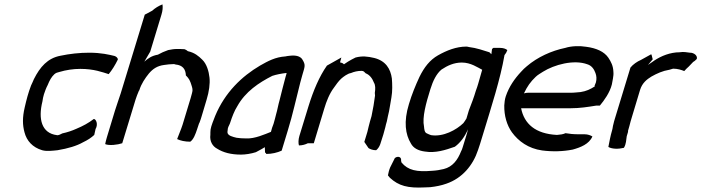

<svg xmlns="http://www.w3.org/2000/svg" viewBox="-20 -693 3207 878"><path d="M122 -302C109 -268 101 -237 93 -202C82 -155 83 -121 92 -88C102 -49 129 -19 173 -6C194 0 222 -4 243 -6C291 -14 331 -26 359 -42C382 -53 397 -63 411 -76L417 -103C430 -125 419 -149 409 -149C384 -130 360 -117 329 -104C309 -95 288 -88 265 -83C259 -80 247 -73 240 -75C170 -84 154 -149 174 -229C175 -240 178 -251 181 -262C186 -277 191 -291 198 -304C207 -326 215 -341 229 -354C236 -360 243 -362 252 -364C282 -373 315 -378 347 -378C410 -378 448 -363 477 -354C492 -372 507 -396 519 -421C519 -427 513 -434 504 -437C479 -443 443 -452 388 -452C343 -452 299 -447 256 -438C198 -427 163 -387 135 -331C131 -322 127 -312 122 -302Z M469 -66C465 -54 463 -43 461 -34C479 -26 519 -31 539 -38C559 -105 580 -171 600 -238C604 -251 609 -263 614 -275C614 -276 615 -278 617 -280C626 -310 644 -336 661 -357C679 -378 699 -392 731 -396C745 -398 760 -400 776 -400C778 -399 780 -399 783 -398C815 -395 829 -377 830 -348C833 -345 837 -341 840 -337L846 -328C849 -322 855 -308 856 -302C859 -292 863 -282 858 -267C854 -252 850 -237 845 -222L815 -123C808 -101 798 -79 790 -57C804 -50 826 -45 850 -45C865 -55 874 -80 881 -101L890 -128C892 -131 893 -134 894 -137C900 -152 903 -166 908 -181C914 -200 919 -219 925 -238C936 -274 941 -310 938 -338C935 -367 925 -401 905 -420C888 -437 870 -452 839 -459C834 -463 830 -466 824 -468C811 -469 800 -469 789 -469C775 -469 765 -467 749 -464C732 -458 716 -451 702 -443C674 -438 658 -427 640 -411L667 -457L718 -625C724 -644 725 -660 723 -673C705 -666 689 -656 676 -644L642 -626L532 -266C524 -241 513 -211 506 -188Z M943 -101C942 -92 942 -85 942 -77C938 -47 952 -24 973 -13C1000 4 1035 14 1082 14C1102 14 1128 10 1150 3C1160 -2 1169 -7 1176 -11L1191 -20L1192 4C1194 6 1197 8 1198 11C1223 11 1248 5 1268 -4L1296 -96C1319 -170 1334 -242 1353 -315L1362 -348C1374 -390 1379 -395 1362 -422C1347 -445 1308 -438 1305 -438C1299 -438 1291 -436 1285 -435C1239 -432 1206 -414 1169 -393C1086 -344 1009 -271 964 -163C956 -142 946 -119 943 -101ZM1022 -106C1024 -115 1031 -125 1033 -133C1041 -158 1052 -187 1065 -207C1102 -274 1164 -315 1225 -346C1242 -352 1269 -357 1287 -359C1288 -359 1289 -358 1291 -359L1286 -342C1276 -304 1267 -270 1258 -233C1253 -217 1248 -188 1243 -172C1239 -157 1236 -143 1231 -127L1224 -108L1219 -90C1191 -79 1145 -58 1106 -60C1090 -60 1074 -61 1062 -63C1046 -67 1020 -72 1020 -89C1021 -95 1021 -101 1022 -106Z M1349 -71C1344 -54 1344 -38 1347 -28C1362 -28 1376 -32 1388 -38H1415L1463 -197C1472 -228 1487 -266 1507 -292C1516 -305 1528 -322 1540 -333C1550 -342 1570 -357 1585 -359C1599 -365 1615 -369 1634 -369C1644 -369 1647 -362 1652 -358C1672 -350 1683 -333 1690 -315C1697 -304 1697 -287 1694 -268L1695 -256C1691 -226 1686 -194 1679 -162L1672 -138C1667 -121 1664 -106 1660 -90C1655 -74 1651 -59 1646 -44L1665 -16C1672 -11 1685 -6 1700 -6C1707 -11 1715 -22 1719 -34L1733 -78L1742 -111C1744 -120 1746 -129 1749 -138C1752 -153 1755 -168 1759 -184C1762 -203 1767 -227 1770 -248C1775 -276 1774 -308 1772 -334C1766 -378 1744 -415 1691 -428C1661 -435 1637 -438 1606 -430C1593 -424 1583 -418 1571 -411L1553 -399C1546 -407 1537 -406 1535 -408L1541 -430L1475 -393C1440 -343 1413 -279 1391 -208Z M1850 -217C1825 -136 1834 -78 1859 -37C1870 -16 1892 -4 1923 0C1972 8 2017 -7 2060 -22C2086 -41 2106 -69 2120 -102C2118 -92 2115 -82 2112 -72C2107 -55 2101 -37 2096 -20C2094 -12 2091 -6 2088 0C2073 38 2050 70 2009 80C1993 84 1975 87 1956 88C1886 94 1846 86 1816 50C1814 45 1814 41 1814 34C1810 18 1785 24 1783 35L1764 73C1759 85 1756 98 1754 109C1757 113 1760 117 1763 120C1803 157 1845 168 1922 164C1931 164 1939 163 1947 163C1974 160 1999 155 2021 147C2094 122 2143 63 2166 -7L2175 -34L2190 -83C2227 -205 2268 -331 2287 -441C2293 -448 2297 -455 2300 -464C2293 -470 2281 -474 2267 -474H2236C2235 -473 2232 -471 2230 -469L2227 -445L2218 -454C2192 -462 2159 -474 2124 -478C2120 -479 2117 -480 2113 -480C2066 -480 2022 -462 1983 -440C1946 -419 1920 -386 1898 -341C1880 -302 1863 -261 1850 -217ZM1948 -285C1960 -324 1976 -356 1999 -375C2026 -393 2056 -407 2092 -407C2133 -407 2165 -384 2185 -374L2167 -311C2164 -300 2160 -289 2156 -278C2147 -247 2136 -219 2124 -188L2113 -151C2109 -144 2104 -137 2099 -130C2067 -99 2007 -66 1951 -75C1945 -77 1938 -80 1932 -83C1921 -87 1920 -103 1919 -114C1910 -156 1928 -221 1948 -285Z M2293 -253C2288 -238 2287 -224 2286 -211C2285 -164 2298 -120 2321 -88C2351 -47 2396 -14 2459 -5C2505 1 2554 0 2599 -9C2635 -19 2674 -34 2689 -69C2681 -74 2668 -79 2653 -79H2624C2603 -79 2583 -81 2566 -84C2556 -79 2541 -77 2527 -76C2428 -81 2377 -127 2363 -198H2590C2631 -198 2669 -204 2706 -210H2723C2743 -234 2769 -270 2778 -307L2783 -334C2785 -345 2786 -355 2785 -365C2784 -392 2774 -411 2762 -429C2743 -457 2707 -473 2661 -479C2631 -484 2593 -483 2565 -474C2502 -461 2438 -432 2389 -390C2380 -383 2371 -374 2363 -365C2333 -333 2308 -297 2293 -253ZM2376 -266C2391 -298 2406 -319 2429 -341C2439 -351 2451 -357 2463 -365C2514 -397 2604 -422 2666 -399C2686 -393 2697 -376 2703 -359C2708 -346 2709 -331 2705 -316L2699 -301L2700 -298C2680 -285 2661 -276 2635 -272L2612 -270C2605 -269 2597 -269 2590 -269H2396C2389 -269 2383 -268 2376 -266Z M2792 -151C2789 -142 2787 -134 2785 -125C2782 -116 2782 -106 2779 -97C2771 -70 2767 -46 2762 -21C2779 -11 2809 -11 2833 -17C2844 -35 2843 -53 2846 -70L2852 -90V-95L2858 -116C2861 -130 2866 -145 2870 -159C2883 -200 2894 -241 2907 -282C2917 -314 2938 -330 2959 -343C2984 -357 3010 -369 3041 -374L3058 -379C3079 -379 3097 -373 3109 -368C3115 -375 3122 -382 3130 -389L3150 -410C3156 -413 3161 -418 3166 -423C3170 -432 3163 -448 3140 -452H3135C3121 -454 3105 -457 3088 -454C3045 -454 3003 -437 2972 -416C2968 -414 2966 -411 2962 -409L2943 -396L2965 -422C2962 -429 2962 -438 2958 -445L2911 -419C2894 -412 2874 -398 2863 -384Z"/></svg>

Font: SolarCharger
Style: 552
Weight: 400
Designer: Mew Too
Foundry: Cannot Into Space Fonts/KineticPlasma Fonts
Version: Version 1.100